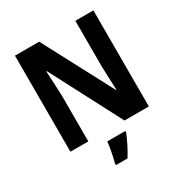

<svg xmlns="http://www.w3.org/2000/svg" viewBox="-211 -864 1166 1236"><g transform="rotate(-30 371.5 -246.5)"><path d="M663 0V-714H529V-381C530 -324 533 -263 536 -197H533L260 -714H80V0H213V-334C211 -392 208 -456 204 -525H208L482 0ZM453 71V61H319C315 103 301 171 291 208V221H377C408 172 434 118 453 71Z"/></g></svg>

Font: Noto Sans Myanmar SemiCondensed
Style: Bold
Weight: 700
Width: 4
Designer: Monotype Design Team
Foundry: Monotype Imaging Inc.
Version: Version 2.107